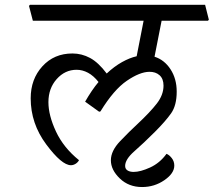

<svg xmlns="http://www.w3.org/2000/svg" viewBox="-20 -669 871 782"><path d="M638.2 -584.5 609.4 -438Q649.4 -425.3 674.6 -386.7Q699.7 -348.1 699.7 -295.9Q699.7 -239.7 676.8 -207.3Q653.8 -174.8 611.3 -132.3Q564.9 -85.9 527.3 -53Q489.7 -20 489.7 6.8Q489.7 19 499.3 25.1Q508.8 31.2 524.4 31.2Q551.8 31.2 591.3 13.2Q630.9 -4.9 658.2 -42.5Q669.4 -38.1 679.7 -24.9Q689.9 -11.7 689.9 5.4Q689.9 37.1 649.4 64.9Q608.9 92.8 558.6 92.8Q504.4 92.8 468 57.9Q431.6 22.9 431.6 -16.1Q431.6 -54.7 469.7 -94.5Q507.8 -134.3 538.6 -162.6Q591.8 -212.4 618.9 -247.6Q646 -282.7 646 -320.3Q646 -348.1 629.9 -362.5Q613.8 -377 587.9 -376.5Q549.3 -376 496.3 -339.8Q443.4 -303.7 389.2 -215.3L383.8 -213.9L326.7 -254.9Q339.8 -277.8 353.5 -298.1Q367.2 -318.4 381.3 -335Q361.3 -360.4 338.6 -372.6Q315.9 -384.8 292 -384.8Q244.6 -384.8 210.9 -346.9Q177.2 -309.1 177.2 -252.9Q177.2 -199.2 208 -133.3Q238.8 -67.4 301.8 -16.6Q296.9 -7.3 287.6 -1.7Q278.3 3.9 269 3.9Q231.4 3.9 168.2 -81.1Q105 -166 105 -268.6Q105 -346.7 152.6 -398.9Q200.2 -451.2 274.9 -451.2Q313 -451.2 346.9 -432.9Q380.9 -414.6 414.6 -369.6Q445.3 -398.4 476.8 -416Q508.3 -433.6 536.6 -439.9L564.9 -584.5H113.8L98.1 -645L102.1 -649.4H815.4L830.6 -588.9L827.1 -584.5Z"/></svg>

Font: Sitara
Style: Italic
Weight: 400
Italic angle: -11°
Designer: Neelakash Kshetrimayum
Foundry: Neelakash Kshetrimayum
Version: Version 1.000;PS Version 1.000;PS 1.0;hotconv 1.;hotconv 1.0